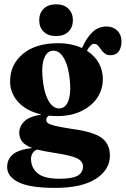

<svg xmlns="http://www.w3.org/2000/svg" viewBox="-20 -658 598 913"><path d="M321 -45Q422.5 -32 462.5 -3Q502.5 26 502.5 81.5Q502.5 149.5 435.5 192.5Q368.5 235.5 242.5 235.5Q121.5 235.5 67.8 208.5Q14 181.5 14 137Q14 99 41.2 76.2Q68.5 53.5 133 45.5Q98 32.5 85 15Q72 -2.5 71.5 -27.5Q72 -57 95.2 -80.5Q118.5 -104 177.5 -113.5Q106.5 -129.5 67.2 -172.2Q28 -215 28 -271Q28 -351 89 -401.8Q150 -452.5 256.5 -452.5Q289.5 -452.5 318 -446.5Q346.5 -440.5 370 -429.5Q391 -478 419.5 -505Q448 -532 486.5 -532Q517 -532 537.2 -512.8Q557.5 -493.5 557.5 -460.5Q557.5 -431 544.2 -413.2Q531 -395.5 506.5 -395.5Q488.5 -395.5 478 -403.8Q467.5 -412 460.5 -422.5Q453.5 -433 446.2 -441.2Q439 -449.5 428 -449.5Q410 -449.5 393.5 -416.5Q430.5 -393 449.8 -358Q469 -323 469 -283Q469 -231 441.2 -191.2Q413.5 -151.5 364.8 -128.8Q316 -106 253 -106Q232 -106 212 -108Q200 -99.5 200 -88Q200 -78 209.5 -71.5Q219 -65 245 -59Q271 -53 321 -45ZM232.5 -417Q204.5 -416 190.8 -382.8Q177 -349.5 182 -295.5Q187 -222 209.2 -181.5Q231.5 -141 262.5 -142.5Q290.5 -143.5 304 -176Q317.5 -208.5 313 -267Q307.5 -337 286 -377.5Q264.5 -418 232.5 -417ZM127.5 96.5Q127.5 140 158.8 166Q190 192 262.5 192Q323 192 348.8 177.5Q374.5 163 374.5 134Q374.5 108.5 345.8 94.5Q317 80.5 236 68.5Q188 61 157 53Q143 58 135.2 70.2Q127.5 82.5 127.5 96.5ZM246.5 -486.5Q209.5 -486.5 188 -506.8Q166.5 -527 166.5 -562Q166.5 -596 188.2 -616.8Q210 -637.5 246.5 -637.5Q283.5 -637.5 305 -616.8Q326.5 -596 326.5 -562Q326.5 -527.5 305 -507Q283.5 -486.5 246.5 -486.5Z"/></svg>

Font: Fraunces 144pt S050
Style: Bold
Weight: 700
Version: Version 1.000; ttfautohint (v1.8.3)